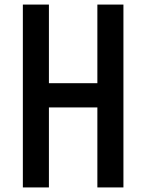

<svg xmlns="http://www.w3.org/2000/svg" viewBox="-20 -820 640 840"><path d="M80 0V-800H194V-456H406V-800H520V0H406V-350H194V0Z"/></svg>

Font: Martian Mono Condensed
Style: Regular
Weight: 400
Width: 3
Designer: Roman Shamin
Foundry: Evil Martians
Version: Version 1.000